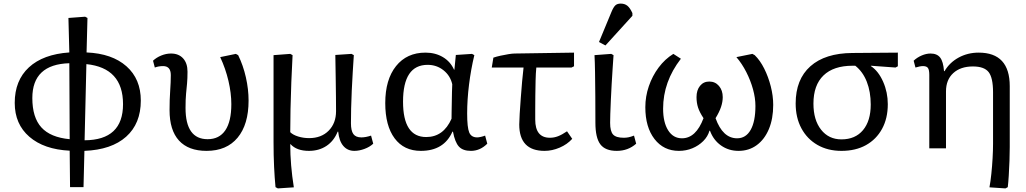

<svg xmlns="http://www.w3.org/2000/svg" viewBox="-20 -826 5713 1069"><path d="M370 216 368 13Q225 6 143.5 -64.5Q62 -135 62 -253Q62 -378 141 -451Q220 -524 366 -534L361 -726L454 -733L467 -726L462 -534Q604 -528 684 -457Q764 -386 764 -266Q764 -138 682.5 -65Q601 8 450 14L445 216ZM368 -51 366 -474Q160 -468 160 -280Q160 -172 210.5 -116.5Q261 -61 368 -51ZM451 -45Q665 -46 665 -246Q665 -448 461 -469Z M1130 14Q1029 14 976.5 -43.5Q924 -101 924 -213Q924 -271 927.5 -320.5Q931 -370 931 -408Q931 -458 888 -458Q863 -458 842 -450L832 -488Q851 -506 878 -517Q905 -528 932 -528Q975 -528 999.5 -501Q1024 -474 1024 -427Q1024 -389 1021.5 -362Q1019 -335 1016 -304.5Q1013 -274 1013 -225Q1013 -51 1136 -51Q1201 -51 1234.5 -100.5Q1268 -150 1268 -246Q1268 -307 1252 -375.5Q1236 -444 1206 -508L1293 -526L1306 -519Q1334 -462 1349 -395.5Q1364 -329 1364 -266Q1364 -133 1303 -59.5Q1242 14 1130 14Z M1527 223 1514 216Q1509 165 1506 102Q1503 39 1503 -34V-519L1596 -526L1609 -519Q1605 -447 1602 -369Q1599 -291 1597.5 -218.5Q1596 -146 1596 -90Q1611 -75 1640 -66Q1669 -57 1701 -57Q1769 -57 1810 -98.5Q1851 -140 1851 -207Q1851 -236 1850.5 -286Q1850 -336 1849 -397Q1848 -458 1847 -520L1937 -526L1950 -519Q1947 -476 1944 -425Q1941 -374 1938.5 -322Q1936 -270 1935 -222.5Q1934 -175 1934 -140Q1934 -98 1947.5 -79.5Q1961 -61 1992 -61Q2016 -61 2046 -71L2058 -26Q2039 -8 2009.5 3Q1980 14 1953 14Q1915 14 1891.5 -13.5Q1868 -41 1863 -93H1860Q1839 -41 1797.5 -13.5Q1756 14 1700 14Q1632 14 1598 -23H1596Q1596 92 1616 217Z M2323 14Q2229 14 2177 -56Q2125 -126 2125 -252Q2125 -383 2185 -458Q2245 -533 2349 -533Q2404 -533 2446 -508Q2488 -483 2508 -438H2510L2518 -520L2608 -526L2621 -519Q2602 -440 2591.5 -355.5Q2581 -271 2581 -194Q2581 -116 2592.5 -88.5Q2604 -61 2637 -61Q2645 -61 2658 -64Q2671 -67 2681 -71L2693 -26Q2653 14 2602 14Q2557 14 2535 -10Q2513 -34 2502 -93H2499Q2452 14 2323 14ZM2353 -63Q2449 -63 2494 -165Q2494 -180 2494.5 -205Q2495 -230 2495.5 -259Q2496 -288 2496.5 -314Q2497 -340 2498 -357Q2487 -405 2449 -435Q2411 -465 2361 -465Q2224 -465 2224 -260Q2224 -63 2353 -63Z M3012 14Q2871 14 2871 -133Q2871 -153 2873.5 -192.5Q2876 -232 2879.5 -279.5Q2883 -327 2887 -372.5Q2891 -418 2895 -450H2718L2727 -505Q2744 -511 2767 -516Q2790 -521 2811.5 -524.5Q2833 -528 2846 -528L3176 -533V-457L3162 -450H2966Q2963 -419 2962 -377.5Q2961 -336 2960.5 -293.5Q2960 -251 2960 -215.5Q2960 -180 2960 -160Q2960 -59 3042 -59Q3065 -59 3087 -67.5Q3109 -76 3137 -95L3166 -53Q3138 -22 3096 -4Q3054 14 3012 14Z M3414 14Q3350 14 3322.5 -22.5Q3295 -59 3295 -143Q3295 -217 3294.5 -290Q3294 -363 3293 -423.5Q3292 -484 3290 -519L3383 -526L3396 -519Q3394 -488 3391 -445.5Q3388 -403 3385.5 -357Q3383 -311 3381 -268Q3379 -225 3378 -192Q3377 -159 3377 -142Q3377 -95 3393.5 -77Q3410 -59 3453 -59Q3466 -59 3479 -61.5Q3492 -64 3510 -71L3522 -26Q3477 14 3414 14ZM3351 -573 3315 -592 3385 -761Q3396 -787 3406.5 -796.5Q3417 -806 3436 -806Q3458 -806 3473 -794Q3488 -782 3501 -753V-738Z M3760 14Q3675 14 3624 -52Q3573 -118 3573 -229Q3573 -289 3592.5 -346Q3612 -403 3647 -450Q3682 -497 3729 -526L3771 -499Q3672 -371 3672 -221Q3672 -145 3700 -100.5Q3728 -56 3777 -56Q3855 -56 3897 -168Q3875 -201 3866.5 -227.5Q3858 -254 3858 -285Q3858 -324 3877.5 -348Q3897 -372 3929 -372Q3962 -372 3983 -347.5Q4004 -323 4004 -285Q4004 -259 3994.5 -230.5Q3985 -202 3964 -168Q4004 -56 4084 -56Q4133 -56 4159.5 -103Q4186 -150 4186 -236Q4186 -280 4172.5 -329Q4159 -378 4135 -425Q4111 -472 4080 -508L4169 -526L4182 -519Q4212 -490 4235 -444Q4258 -398 4271.5 -345Q4285 -292 4285 -242Q4285 -165 4261 -107.5Q4237 -50 4193.5 -18Q4150 14 4092 14Q4037 14 3994.5 -16Q3952 -46 3933 -98H3930Q3921 -66 3895.5 -40.5Q3870 -15 3835 -0.5Q3800 14 3760 14Z M4665 14Q4589 14 4531.5 -19Q4474 -52 4442 -111.5Q4410 -171 4410 -250Q4410 -384 4492 -457Q4574 -530 4726 -531L4979 -533V-457L4966 -450L4829 -460V-458Q4871 -430 4897 -371Q4923 -312 4923 -246Q4923 -167 4891 -108.5Q4859 -50 4801.5 -18Q4744 14 4665 14ZM4665 -50Q4742 -50 4785 -101.5Q4828 -153 4828 -244Q4828 -315 4806 -371Q4784 -427 4742 -460H4727Q4621 -460 4565 -406Q4509 -352 4509 -249Q4509 -158 4551.5 -104Q4594 -50 4665 -50Z M5578 223 5489 217Q5495 185 5499.5 142Q5504 99 5506.5 54.5Q5509 10 5509 -26V-312Q5509 -393 5484.5 -424.5Q5460 -456 5397 -456Q5328 -456 5287.5 -419Q5247 -382 5247 -317V0H5154V-409Q5154 -437 5146.5 -447.5Q5139 -458 5119 -458Q5103 -458 5077 -450L5067 -488Q5086 -506 5111.5 -517Q5137 -528 5161 -528Q5197 -528 5214.5 -505.5Q5232 -483 5236 -430H5239Q5267 -478 5317.5 -505.5Q5368 -533 5429 -533Q5602 -533 5602 -346V-7Q5602 26 5600.5 69Q5599 112 5596.5 151.5Q5594 191 5591 216Z"/></svg>

Font: Literata 7pt
Style: Regular
Weight: 400
Designer: Latin by Veronika Burian and Jose Scaglione. Greek by Irene Vlachou. Cyrillic by Vera Evstafieva.
Foundry: TypeTogether
Version: Version 3.002